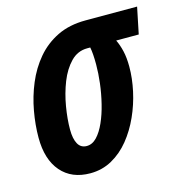

<svg xmlns="http://www.w3.org/2000/svg" viewBox="-88 -625 678 715"><g transform="rotate(-15 251.5 -267.5)"><path d="M174.8 9.8Q103 9.8 62.5 -37.1Q22 -84 22 -168Q22 -217.3 31.5 -270Q41 -322.8 61.5 -371.8Q82 -420.9 115 -460Q147.9 -499 194.8 -522Q241.7 -544.9 304.2 -544.9H502.9L481.9 -442.9H395Q404.8 -422.9 410.9 -397Q417 -371.1 417 -335.9Q417 -291.5 406.5 -243.2Q396 -194.8 375.7 -149.9Q355.5 -105 326.2 -68.8Q296.9 -32.7 258.8 -11.5Q220.7 9.8 174.8 9.8ZM188 -91.8Q209.5 -91.8 227.1 -110.4Q244.6 -128.9 258.3 -159.7Q272 -190.4 281.2 -228Q290.5 -265.6 295.2 -304.2Q299.8 -342.8 299.8 -376Q299.8 -397.5 298.6 -414.1Q297.4 -430.7 294.9 -442.9H283.2Q246.1 -442.9 219.5 -415.5Q192.9 -388.2 176 -345.5Q159.2 -302.7 151.1 -255.1Q143.1 -207.5 143.1 -167Q143.1 -131.3 154.1 -111.6Q165 -91.8 188 -91.8Z"/></g></svg>

Font: Open Sans Condensed
Style: Italic
Weight: 400
Width: 3
Italic angle: -12°
Designer: Monotype Design Team
Foundry: Monotype Imaging Inc.
Version: Version 3.000